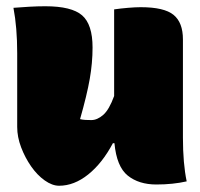

<svg xmlns="http://www.w3.org/2000/svg" viewBox="-20 -580 640 614"><path d="M125 -560Q209 -560 242.5 -531Q276 -502 276 -428Q276 -379 267 -327.5Q258 -276 236 -199Q244 -197 253.5 -196.5Q263 -196 272 -196Q291 -196 310 -212.5Q329 -229 345 -273V-550Q366 -553 389.5 -555Q413 -557 430 -557Q505 -557 535 -532.5Q565 -508 565 -454V-140Q565 -57 577 0Q533 10 480 10Q424 10 388.5 -18.5Q353 -47 346 -122H341Q307 -58 262 -22Q217 14 169 14Q147 14 123 -3Q99 -20 79.5 -48Q60 -76 47.5 -109Q35 -142 35 -174V-410Q35 -492 23 -555Q48 -557 74 -558.5Q100 -560 125 -560Z"/></svg>

Font: Recursive Sn Csl St XBk
Style: Regular
Weight: 1000
Version: Version 1.079;hotconv 1.0.112;makeotfexe 2.5.65598; ttfautoh